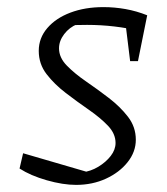

<svg xmlns="http://www.w3.org/2000/svg" viewBox="-20 -513 471 540"><path d="M35 -39 45 -82 237 -26 210 -28Q235 -31 256.5 -44Q278 -57 291.5 -74.5Q305 -92 305 -111Q305 -137 283.5 -159.5Q262 -182 229.5 -204.5Q197 -227 165 -251.5Q133 -276 111 -304.5Q89 -333 89 -370Q89 -406 113 -434Q137 -462 178 -477.5Q219 -493 271 -493Q302 -493 333 -487.5Q364 -482 394 -470L377 -425Q340 -434 302 -438.5Q264 -443 225 -443Q207 -443 189.5 -442.5Q172 -442 155 -439L197 -445Q175 -436 160.5 -417Q146 -398 146 -377Q146 -351 168 -328.5Q190 -306 222 -284Q254 -262 286 -237.5Q318 -213 340 -184.5Q362 -156 362 -120Q362 -86 339 -57Q316 -28 278 -10.5Q240 7 194 7Q157 7 111.5 -6Q66 -19 35 -39ZM346 -341 330 -471 394 -470 368 -341Z"/></svg>

Font: Piazzolla 8pt ExtraLight
Style: Italic
Weight: 250
Italic angle: -11.3°
Designer: Juan Pablo del Peral
Foundry: Huerta Tipografica
Version: Version 2.001